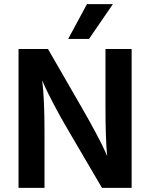

<svg xmlns="http://www.w3.org/2000/svg" viewBox="-20 -912 728 932"><path d="M196 0H70V-674H213L375 -393Q415 -324 446.5 -264.5Q478 -205 489 -180L500 -155Q492 -238 492 -393V-674H619V0H475L311 -280Q272 -346 240.5 -406.5Q209 -467 197 -494L185 -522Q196 -427 196 -281ZM412 -723H311L402 -892H528Z"/></svg>

Font: Hind Vadodara SemiBold
Style: Regular
Weight: 600
Designer: Hitesh Malaviya
Foundry: Indian Type Foundry
Version: Version 1.001;PS 1.0;hotconv 1.0.86;makeotf.lib2.5.63406; tt